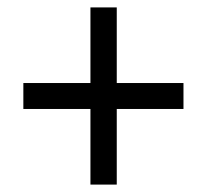

<svg xmlns="http://www.w3.org/2000/svg" viewBox="-20 -612 560 518"><path d="M295 -388H475V-318H295V-114H224V-318H43V-388H224V-592H295Z"/></svg>

Font: Noto Sans Khmer SemiCondensed
Style: Regular
Weight: 400
Width: 4
Designer: Danh Hong and the Monotype Design Team
Foundry: Monotype Imaging Inc.
Version: Version 2.004